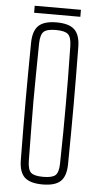

<svg xmlns="http://www.w3.org/2000/svg" viewBox="-59 -915 499 956"><g transform="rotate(5 190.0 -436.5)"><path d="M191 5Q129 5 101.5 -20.5Q74 -46 73 -105Q72 -191 71.5 -263.5Q71 -336 71 -403.5Q71 -471 71.5 -541.5Q72 -612 73 -694Q74 -753 101.5 -779Q129 -805 191 -805Q253 -805 280.5 -779Q308 -753 309 -694Q310 -612 310.5 -541.5Q311 -471 311 -403.5Q311 -336 310.5 -263.5Q310 -191 309 -105Q308 -46 280.5 -20.5Q253 5 191 5ZM191 -33Q236 -33 252 -47.5Q268 -62 269 -105Q271 -195 271.5 -265Q272 -335 272 -399Q272 -463 271.5 -533.5Q271 -604 269 -694Q268 -737 252 -752Q236 -767 191 -767Q146 -767 130 -752Q114 -737 113 -694Q112 -607 111 -538Q110 -469 110 -404.5Q110 -340 111 -268.5Q112 -197 113 -105Q114 -62 130 -47.5Q146 -33 191 -33ZM75 -843V-878H306V-843Z"/></g></svg>

Font: Big Shoulders Text Thin
Style: Regular
Weight: 100
Designer: Patric King
Foundry: XO Type Co
Version: Version 1.000; ttfautohint (v1.8.2)